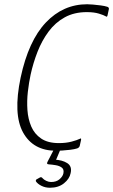

<svg xmlns="http://www.w3.org/2000/svg" viewBox="-20 -700 532 903"><path d="M355 -14Q353 -6 343 -2Q330 2 310 4.5Q290 7 272 8Q254 9 244 9Q136 9 88.5 -77Q41 -163 77 -335Q114 -508 195.5 -594Q277 -680 390 -680Q400 -680 417.5 -678.5Q435 -677 454 -674.5Q473 -672 485 -668Q489 -667 491 -663.5Q493 -660 492 -657L486 -629Q484 -618 478 -623Q468 -629 445 -636Q422 -643 388 -643Q329 -643 284.5 -618.5Q240 -594 208.5 -551.5Q177 -509 156.5 -456.5Q136 -404 124 -349Q116 -312 111 -268.5Q106 -225 109 -182.5Q112 -140 127 -105Q142 -70 173.5 -48.5Q205 -27 257 -27Q291 -27 317 -34Q343 -41 355 -47Q360 -50 361 -48Q362 -46 361 -41ZM312 115Q307 141 281 162Q255 183 215 183Q193 183 175 174Q157 165 149 153Q148 150 149 147Q150 144 153 143L169 134Q176 132 180 138Q186 145 197.5 150.5Q209 156 220 156Q245 156 260 143Q275 130 278 116Q282 97 271 88.5Q260 80 242.5 77Q225 74 210 73Q204 73 202 70Q200 67 204 60L235 0Q237 -5 241 -5Q245 -5 246 -5H262Q267 -5 265 1L239 63L236 51Q272 52 296 67Q320 82 312 115Z"/></svg>

Font: Glory ExtraLight
Style: Italic
Weight: 250
Italic angle: -12°
Version: Version 1.011